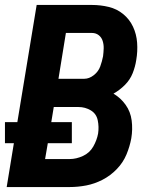

<svg xmlns="http://www.w3.org/2000/svg" viewBox="-22 -755 618 775"><path d="M5 0H259Q293 0 326.5 -6.5Q360 -13 392 -29.5Q424 -46 449.5 -72.5Q475 -99 488.5 -131.5Q502 -164 508 -197Q514 -233 509.5 -268.5Q505 -304 485 -332Q465 -360 436 -377Q461 -391 482 -412Q503 -433 513.5 -459.5Q524 -486 528 -513Q534 -548 531.5 -582.5Q529 -617 515 -647Q501 -677 475.5 -698Q450 -719 417 -727Q384 -735 349 -735H126L48 -262H-2V-177H34ZM214 -437 244 -622H349Q365 -622 376.5 -613Q388 -604 392.5 -589.5Q397 -575 396.5 -559.5Q396 -544 394 -528Q390 -507 382.5 -486.5Q375 -466 356.5 -451.5Q338 -437 318 -437ZM259 -113H160L171 -177H268V-262H185L195 -323H295Q322 -323 344.5 -309.5Q367 -296 372.5 -269.5Q378 -243 374 -216Q369 -189 354.5 -163.5Q340 -138 313 -125.5Q286 -113 259 -113Z"/></svg>

Font: Iosevka Sparkle Extrabold
Style: Italic
Weight: 800
Italic angle: -9°
Designer: Belleve Invis
Foundry: Belleve Invis
Version: Version 4.5.0; ttfautohint (v1.8.3)